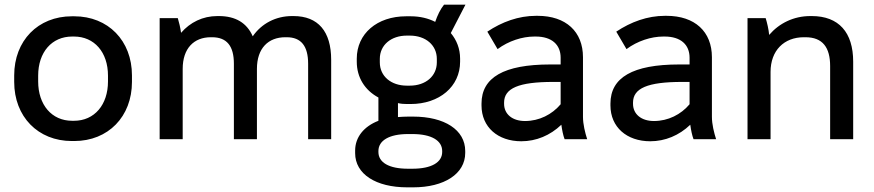

<svg xmlns="http://www.w3.org/2000/svg" viewBox="-20 -598 3754 825"><path d="M289 8H299C445 8 547 -97 547 -246V-274C547 -423 445 -528 299 -528H289C143 -528 41 -423 41 -274V-246C41 -97 143 8 289 8ZM290 -79C202 -79 144 -148 144 -248V-273C144 -374 203 -441 290 -441H298C385 -441 444 -374 444 -273V-248C444 -148 386 -79 298 -79Z M666 0H765V-302C765 -390 813 -438 886 -438H891C955 -438 985 -400 985 -324V0H1084V-302C1084 -391 1133 -438 1206 -438H1212C1274 -438 1304 -400 1304 -324V0H1403V-341C1403 -463 1347 -529 1241 -529H1235C1165 -529 1104 -497 1066 -442C1041 -499 993 -529 920 -529H914C851 -529 797 -502 758 -457C755 -479 749 -504 744 -520H666Z M1513 -333C1513 -265 1548 -210 1606 -179V-79C1544 -55 1506 -9 1506 49V60C1506 150 1595 207 1730 207H1755C1889 207 1979 149 1979 59V51C1979 -40 1890 -97 1755 -97H1735C1719 -97 1704 -96 1690 -95V-155C1702 -152 1715 -151 1729 -151H1744C1868 -151 1957 -226 1957 -333V-346C1957 -389 1942 -426 1917 -456L1980 -578H1888C1872 -558 1860 -533 1850 -504C1821 -519 1785 -528 1745 -528H1725C1600 -528 1513 -453 1513 -346ZM1612 -345C1612 -405 1661 -445 1728 -445H1741C1809 -445 1857 -404 1857 -345V-330C1857 -271 1809 -230 1741 -230H1728C1661 -230 1612 -270 1612 -330ZM1606 51C1606 6 1652 -22 1733 -22H1752C1834 -22 1880 6 1880 51V55C1880 99 1835 127 1752 127H1733C1651 127 1606 100 1606 55Z M2220 9C2284 9 2344 -16 2392 -62C2395 -40 2400 -15 2406 0H2503C2494 -28 2485 -64 2485 -96V-352C2485 -462 2412 -530 2290 -530H2283C2208 -530 2137 -504 2074 -462L2118 -387C2165 -422 2224 -441 2276 -441H2282C2351 -441 2389 -406 2389 -350V-321H2344C2145 -321 2049 -265 2049 -153V-145C2049 -52 2119 9 2220 9ZM2236 -78C2182 -78 2146 -107 2146 -152V-157C2146 -219 2209 -246 2357 -246H2389V-150C2352 -106 2297 -78 2236 -78Z M2774 9C2838 9 2898 -16 2946 -62C2949 -40 2954 -15 2960 0H3057C3048 -28 3039 -64 3039 -96V-352C3039 -462 2966 -530 2844 -530H2837C2762 -530 2691 -504 2628 -462L2672 -387C2719 -422 2778 -441 2830 -441H2836C2905 -441 2943 -406 2943 -350V-321H2898C2699 -321 2603 -265 2603 -153V-145C2603 -52 2673 9 2774 9ZM2790 -78C2736 -78 2700 -107 2700 -152V-157C2700 -219 2763 -246 2911 -246H2943V-150C2906 -106 2851 -78 2790 -78Z M3192 0H3291V-289C3291 -381 3349 -438 3434 -438H3441C3515 -438 3547 -394 3547 -314V0H3646V-333C3646 -459 3584 -529 3468 -529H3462C3390 -529 3328 -498 3285 -448C3283 -471 3276 -501 3270 -520H3192Z"/></svg>

Font: Fixel Text Medium
Style: Regular
Weight: 500
Width: 4
Designer: AlfaBravo + MacPaw
Foundry: Kyrylo Tkachov, Marchela Mozhyna, Serhii Makarenko, Maria Weinstein, Zakhar Kryvoshyya
Version: Version 1.211